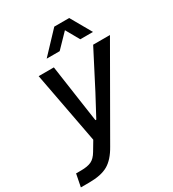

<svg xmlns="http://www.w3.org/2000/svg" viewBox="-253 -854 1027 1138"><g transform="rotate(-30 260.5 -285.0)"><path d="M-23 81H11Q55 81 81 69Q107 57 128 21L165 -41L73 -529H177L213 -279L234 -135H240L317 -279L446 -529H561L231 45Q193 113 146 140Q99 167 17 167H-40ZM300 -737H402L483 -595H396L344 -687L255 -595H166Z"/></g></svg>

Font: Mona Sans Medium
Style: Italic
Weight: 500
Italic angle: -11.7°
Designer: Deni Anggara
Foundry: GitHub
Version: Version 2.000